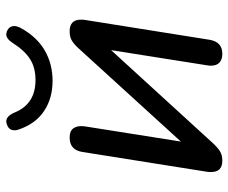

<svg xmlns="http://www.w3.org/2000/svg" viewBox="-80 -662 749 630"><g transform="rotate(-90 295.0 -347.5)"><path d="M45 -30Q45 -40 46 -44L111 -453Q118 -494 158 -494Q180 -494 189 -481Q198 -468 195 -445L145 -129L452 -466Q464 -479 476 -486.5Q488 -494 507 -494Q545 -494 545 -457Q545 -448 544 -443L479 -35Q472 7 433 7Q414 7 404 -2.5Q394 -12 394 -30Q394 -38 395 -42L445 -358L138 -22Q126 -9 113.5 -1Q101 7 82 7Q45 7 45 -30ZM186 -657Q182 -666 182 -675Q182 -694 202 -700Q208 -702 211 -702Q229 -702 241 -673Q269 -606 347 -606Q387 -606 415 -623.5Q443 -641 468 -680Q482 -702 497 -702Q502 -701 507 -700Q524 -692 524 -676Q524 -667 518 -655Q489 -602 444.5 -576Q400 -550 344 -550Q288 -550 246.5 -577Q205 -604 186 -657Z"/></g></svg>

Font: SN Pro
Style: Italic
Weight: 400
Italic angle: -9°
Designer: Tobias Whetton
Foundry: Supernotes
Version: Version 1.003